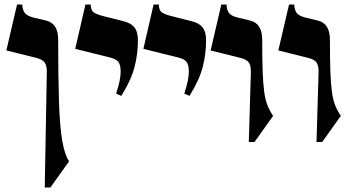

<svg xmlns="http://www.w3.org/2000/svg" viewBox="-20 -605 1535 845"><path d="M236 -430Q236 -267 239.5 -159Q243 -51 253.5 12Q264 75 284 105L202 220H177L186 -285Q187 -314 177.5 -328.5Q168 -343 141 -350L8 -383L55 -585H78Q79 -560 90 -547Q101 -534 130 -527L181 -515Q208 -509 222 -488.5Q236 -468 236 -430Z M587 -427Q587 -369 572.5 -311.5Q558 -254 514 -183L491 -193Q502 -227 506.5 -249Q511 -271 511 -291Q511 -317 502 -331Q493 -345 464 -352L311 -390L356 -585H379Q380 -560 391 -551.5Q402 -543 431 -535L522 -512Q556 -504 571.5 -484.5Q587 -465 587 -427Z M887 -427Q887 -369 872.5 -311.5Q858 -254 814 -183L791 -193Q802 -227 806.5 -249Q811 -271 811 -291Q811 -317 802 -331Q793 -345 764 -352L611 -390L656 -585H679Q680 -560 691 -551.5Q702 -543 731 -535L822 -512Q856 -504 871.5 -484.5Q887 -465 887 -427Z M1134 -430Q1134 -345 1136 -290Q1138 -235 1143 -199.5Q1148 -164 1157.5 -140.5Q1167 -117 1182 -95L1100 20H1075L1084 -285Q1085 -314 1076 -328.5Q1067 -343 1039 -350L907 -383L954 -585H977Q978 -560 988.5 -547Q999 -534 1029 -527L1079 -515Q1134 -503 1134 -430Z M1432 -430Q1432 -345 1434 -290Q1436 -235 1441 -199.5Q1446 -164 1455.5 -140.5Q1465 -117 1480 -95L1398 20H1373L1382 -285Q1383 -314 1374 -328.5Q1365 -343 1337 -350L1205 -383L1252 -585H1275Q1276 -560 1286.5 -547Q1297 -534 1327 -527L1377 -515Q1432 -503 1432 -430Z"/></svg>

Font: Bona Nova SC
Style: Bold
Weight: 700
Designer: Mateusz Machalski
Foundry: Capitalics
Version: Version 4.001; ttfautohint (v1.8.4.7-5d5b)